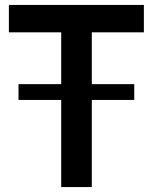

<svg xmlns="http://www.w3.org/2000/svg" viewBox="-20 -758 619 778"><path d="M352 -627V-417H524V-353H352V0H228V-353H55V-417H228V-627H16V-738H563V-627Z"/></svg>

Font: Exo SemiBold
Style: Regular
Weight: 600
Designer: Natanael Gama
Foundry: Natanael Gama
Version: Version 1.500